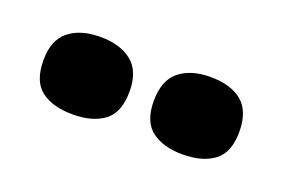

<svg xmlns="http://www.w3.org/2000/svg" viewBox="-36 -804 426 289"><g transform="rotate(20 177.0 -660.0)"><path d="M265 -598Q234 -598 215.5 -612Q197 -626 197 -659Q197 -692 215.5 -707Q234 -722 265 -722Q298 -722 316 -707Q334 -692 334 -659Q334 -626 315.5 -612Q297 -598 265 -598ZM89 -598Q57 -598 38.5 -612Q20 -626 20 -660Q20 -692 38.5 -707Q57 -722 89 -722Q121 -722 139.5 -707Q158 -692 158 -660Q158 -626 139.5 -612Q121 -598 89 -598Z"/></g></svg>

Font: Bricolage Grotesque 12pt Condensed ExtraBold
Style: Regular
Weight: 800
Width: 3
Designer: Mathieu Triay
Foundry: Atelier Triay
Version: Version 1.001; ttfautohint (v1.8.4.7-5d5b);gftools[0.9.33.de